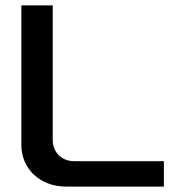

<svg xmlns="http://www.w3.org/2000/svg" viewBox="-20 -690 666 710"><path d="M59 -670V-153C59 -67 127 0 224 0H586V-94H254C208 -94 175 -127 175 -172V-670Z"/></svg>

Font: LT Wave Medium
Style: Regular
Weight: 500
Designer: Daniel Lyons
Version: Version 2.5 (Glyphs App)